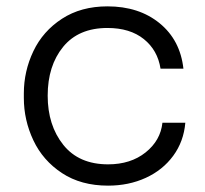

<svg xmlns="http://www.w3.org/2000/svg" viewBox="-20 -567 644 604"><path d="M55 -259V-273Q55 -343 85 -406Q115 -469 175 -508Q235 -547 318 -547Q417 -547 482 -494Q547 -441 557 -351H485Q476 -409 432.5 -444Q389 -479 318 -479Q227 -479 178.5 -419.5Q130 -360 130 -266Q130 -173 179 -111.5Q228 -50 320 -50Q391 -50 438 -87.5Q485 -125 491 -181H563Q558 -122 525 -77Q492 -32 438.5 -7.5Q385 17 320 17Q235 17 175 -22.5Q115 -62 85 -125.5Q55 -189 55 -259Z"/></svg>

Font: Sora-SIA Light
Style: Regular
Weight: 300
Designer: Jonathan Barnbrook, Julián Moncada
Foundry: Barnbrook Fonts
Version: Version 2.000